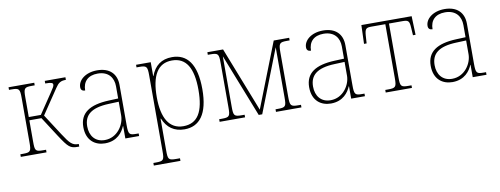

<svg xmlns="http://www.w3.org/2000/svg" viewBox="-64 -881 3789 1456"><g transform="rotate(-10 1831.0 -153.0)"><path d="M40 0H238V-20H218C156 -20 152 -27 152 -98V-262H245L343 -110C407 -12 421 0 479 0H490V-20H486C441 -20 422 -40 372 -117L268 -278L396 -468C420 -504 437 -516 478 -516V-536H319V-516C368 -516 378 -510 378 -497C378 -485 371 -474 348 -440L245 -287H152V-438C152 -509 158 -516 217 -516H238V-536H40V-516H59C118 -516 124 -509 124 -438V-98C124 -27 119 -20 58 -20H40Z M688 10C783 10 825 -52 843 -95H845V0H951V-20H933C879 -20 872 -27 872 -98V-407C872 -493 819 -546 723 -546C632 -546 575 -495 575 -442C575 -420 588 -411 608 -411C608 -480 649 -521 723 -521C808 -521 844 -466 844 -402V-308L771 -305C624 -299 546 -249 546 -140C546 -34 614 10 688 10ZM690 -15C616 -15 576 -68 576 -140C576 -225 628 -275 768 -280L844 -283V-177C844 -106 787 -15 690 -15Z M1022 240H1227V220H1200C1138 220 1134 213 1134 142V-101H1137C1166 -30 1220 10 1300 10C1414 10 1485 -74 1485 -267C1485 -463 1414 -546 1300 -546C1218 -546 1165 -505 1137 -429H1135V-536H1022V-516H1041C1100 -516 1106 -509 1106 -438V142C1106 213 1101 220 1040 220H1022ZM1295 -15C1187 -15 1134 -106 1134 -267C1134 -432 1185 -521 1295 -521C1404 -521 1455 -435 1455 -267C1455 -99 1406 -15 1295 -15Z M1571 0H1767V-20H1748C1686 -20 1681 -27 1681 -98V-483H1682L1872 0H1899L2088 -483V-98C2088 -27 2083 -20 2022 -20H2005V0H2201V-20H2183C2122 -20 2116 -27 2116 -98V-438C2116 -509 2123 -516 2182 -516H2201V-536H2082L1887 -38L1692 -536H1571V-516H1590C1650 -516 1656 -509 1656 -438V-98C1656 -27 1651 -20 1589 -20H1571Z M2427 10C2522 10 2564 -52 2582 -95H2584V0H2690V-20H2672C2618 -20 2611 -27 2611 -98V-407C2611 -493 2558 -546 2462 -546C2371 -546 2314 -495 2314 -442C2314 -420 2327 -411 2347 -411C2347 -480 2388 -521 2462 -521C2547 -521 2583 -466 2583 -402V-308L2510 -305C2363 -299 2285 -249 2285 -140C2285 -34 2353 10 2427 10ZM2429 -15C2355 -15 2315 -68 2315 -140C2315 -225 2367 -275 2507 -280L2583 -283V-177C2583 -106 2526 -15 2429 -15Z M2850 0H3052V-20H3031C2970 -20 2965 -27 2965 -98V-511H3070C3113 -511 3122 -504 3125 -453L3129 -392H3149L3144 -536H2757L2752 -392H2772L2776 -453C2780 -504 2789 -511 2831 -511H2937V-98C2937 -27 2931 -20 2870 -20H2850Z M3363 10C3458 10 3500 -52 3518 -95H3520V0H3626V-20H3608C3554 -20 3547 -27 3547 -98V-407C3547 -493 3494 -546 3398 -546C3307 -546 3250 -495 3250 -442C3250 -420 3263 -411 3283 -411C3283 -480 3324 -521 3398 -521C3483 -521 3519 -466 3519 -402V-308L3446 -305C3299 -299 3221 -249 3221 -140C3221 -34 3289 10 3363 10ZM3365 -15C3291 -15 3251 -68 3251 -140C3251 -225 3303 -275 3443 -280L3519 -283V-177C3519 -106 3462 -15 3365 -15Z"/></g></svg>

Font: Noto Serif SemiCondensed Thin
Style: Regular
Weight: 100
Width: 4
Designer: Monotype Design Team
Foundry: Monotype Imaging Inc.
Version: Version 2.015